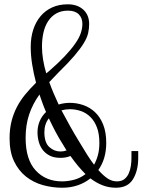

<svg xmlns="http://www.w3.org/2000/svg" viewBox="-20 -860 668 900"><path d="M522.9 20Q490.2 20 460.7 8.5Q431.2 -2.9 403.8 -23.9Q377.9 -2.9 344.5 8.5Q311 20 272 20Q225.1 20 180.7 7.6Q136.2 -4.9 101.6 -32.5Q66.9 -60.1 45.9 -104Q24.9 -147.9 24.9 -211.9Q24.9 -254.9 33.9 -291Q43 -327.1 59.1 -358.2Q75.2 -389.2 98.1 -417Q121.1 -444.8 148.9 -472.2Q137.2 -517.1 130.6 -559.1Q124 -601.1 124 -640.1Q124 -685.1 136 -721.4Q147.9 -757.8 170.4 -784.4Q192.9 -811 224.9 -825.4Q256.8 -839.8 297.9 -839.8Q342.8 -839.8 370.4 -814.9Q397.9 -790 397.9 -747.1Q397.9 -726.1 393.1 -704.6Q388.2 -683.1 372.6 -657.5Q356.9 -631.8 328.9 -598.9Q300.8 -565.9 254.9 -521Q243.2 -508.8 232.2 -497.3Q221.2 -485.8 210.9 -475.1Q220.2 -449.2 231.2 -423.1Q242.2 -397 254.9 -370.1Q280.8 -377.9 307.1 -377.9Q339.8 -377.9 370.4 -367.4Q400.9 -356.9 425 -334.5Q449.2 -312 463.6 -276.1Q478 -240.2 478 -189.9Q478 -115.2 440.9 -63Q463.9 -37.1 484.4 -23.4Q504.9 -9.8 527.8 -9.8Q549.8 -9.8 563 -20.3Q576.2 -30.8 583.5 -47.4Q590.8 -64 593.5 -83Q596.2 -102.1 596.2 -120.1V-151.9H627.9V-120.1Q627.9 -60.1 603.5 -20Q579.1 20 522.9 20ZM155.8 -240.2Q155.8 -267.1 165.8 -291.5Q175.8 -315.9 195.8 -335Q187 -355 179.4 -376Q171.9 -397 165 -417Q132.8 -372.1 116.5 -323Q100.1 -273.9 100.1 -213.9Q100.1 -111.8 147.5 -60.8Q194.8 -9.8 271 -9.8Q297.9 -9.8 326.9 -17.3Q356 -24.9 380.9 -43.9Q346.2 -78.1 310.1 -128.9Q290 -120.1 263.2 -120.1Q233.9 -120.1 213.9 -130.1Q193.8 -140.1 180.9 -156.5Q168 -172.9 161.9 -194.8Q155.8 -216.8 155.8 -240.2ZM176.8 -641.1Q176.8 -584 196.8 -516.1Q205.1 -522 209 -525.9Q253.9 -564.9 283.9 -596.9Q314 -628.9 332.5 -655.5Q351.1 -682.1 358.6 -704.6Q366.2 -727.1 366.2 -748Q366.2 -775.9 349.1 -793Q332 -810.1 298.8 -810.1Q267.1 -810.1 244.1 -797.1Q221.2 -784.2 206.1 -761.5Q190.9 -738.8 183.8 -707.8Q176.8 -676.8 176.8 -641.1ZM353 -192.9Q372.1 -161.1 388.4 -135Q404.8 -108.9 420.9 -87.9Q432.1 -107.9 439 -133.1Q445.8 -158.2 445.8 -189.9Q445.8 -232.9 434.3 -262.9Q422.9 -293 403.3 -312Q383.8 -331.1 358.9 -339.6Q334 -348.1 307.1 -348.1Q288.1 -348.1 268.1 -342.8Q288.1 -305.2 309.1 -267.6Q330.1 -230 353 -192.9ZM263.2 -149.9Q278.8 -149.9 292 -154.8L274.9 -183.1Q256.8 -210.9 240.5 -241.9Q224.1 -272.9 209 -305.2Q188 -278.8 188 -240.2Q188 -191.9 210.9 -170.9Q233.9 -149.9 263.2 -149.9Z"/></svg>

Font: Sevillana
Style: Regular
Weight: 400
Designer: Olga Umpeleva
Foundry: Brownfox
Version: Version 1.001